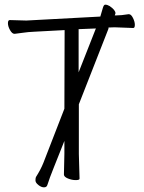

<svg xmlns="http://www.w3.org/2000/svg" viewBox="-20 -766 617 823"><path d="M317 -456 391 -644 317 -641ZM479 -700Q500 -700 530 -705H533Q542 -705 550 -689Q558 -673 558 -659.5Q558 -646 551 -646L471 -649L445 -648V-643L318 -319V-106L321 0Q321 6 304.5 6Q288 6 271 -1Q254 -8 254 -18L256 -107V-162L211 -49Q192 -2 183 27Q180 37 168.5 37Q157 37 144.5 27Q132 17 132 7.5Q132 -2 134 -7Q155 -40 166 -68L256 -300L257 -637L126 -630Q101 -629 77.5 -625.5Q54 -622 43 -621H42Q32 -621 23 -637Q14 -653 14 -666.5Q14 -680 22 -680L93 -678L410 -695Q417 -719 421 -732.5Q425 -746 431 -746Q440 -746 450 -740Q475 -723 475 -709Q475 -708 472 -700ZM450 -740ZM183 27Q183 27 183 28Z"/></svg>

Font: LXGW WenKai Light
Style: Regular
Weight: 300
Designer: LXGW / Fontworks Inc.
Foundry: LXGW / Fontworks Inc.
Version: Version 1.501; October 10, 2024